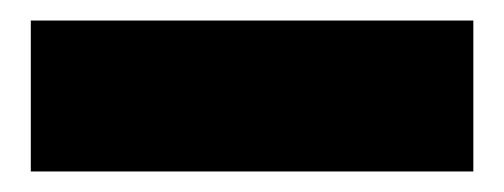

<svg xmlns="http://www.w3.org/2000/svg" viewBox="-20 -789 491 187"><path d="M10 -622V-769H441V-622Z"/></svg>

Font: Poppins Black
Style: Regular
Weight: 900
Designer: Ninad Kale (Devanagari), Jonny Pinhorn (Latin)
Foundry: Indian Type Foundry
Version: Version 3.200;PS 1.000;hotconv 16.6.54;makeotf.lib2.5.65590